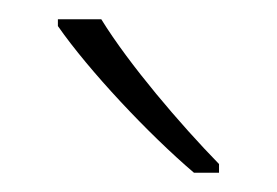

<svg xmlns="http://www.w3.org/2000/svg" viewBox="-20 -785 287 199"><path d="M85 -765H40V-758C72 -712 134 -646 181 -606H207V-615C167 -656 114 -718 85 -765Z"/></svg>

Font: Noto Sans Lao UI SemCond ExtLt
Style: Regular
Weight: 200
Width: 4
Designer: Monotype Design Team
Foundry: Monotype Imaging Inc.
Version: Version 2.000